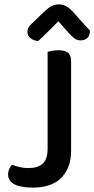

<svg xmlns="http://www.w3.org/2000/svg" viewBox="-20 -843 430 875"><path d="M109 -77Q153 -77 175 -97.5Q197 -118 197 -166V-607Q204 -609 218 -611.5Q232 -614 246 -614Q275 -614 289.5 -603Q304 -592 304 -564V-157Q304 -112 290.5 -80Q277 -48 254 -27.5Q231 -7 199.5 2.5Q168 12 131 12Q75 12 46 -3Q17 -18 17 -48Q17 -63 23 -74.5Q29 -86 34 -92Q51 -86 70 -81.5Q89 -77 109 -77ZM246 -746Q227 -727 203.5 -703.5Q180 -680 154 -656Q133 -658 119 -669Q105 -680 105 -697Q105 -712 113 -722.5Q121 -733 137 -747L188 -796Q218 -823 247 -823Q266 -823 280 -815.5Q294 -808 309 -793L390 -703Q390 -682 378.5 -670.5Q367 -659 347 -659Q333 -659 321.5 -666.5Q310 -674 293 -693Z"/></svg>

Font: Baloo Bhai 2 Medium
Style: Regular
Weight: 500
Designer: Supriya Tembe, Noopur Datye and Ek Type
Foundry: Ek Type
Version: Version 1.640;PS 1.000;hotconv 16.6.51;makeotf.lib2.5.65220;